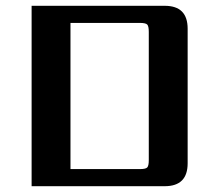

<svg xmlns="http://www.w3.org/2000/svg" viewBox="-20 -642 747 662"><path d="M493 -90V-532Q493 -552 487.5 -557.5Q482 -563 462 -563H223V-59H462Q482 -59 487.5 -64.5Q493 -70 493 -90ZM89 -622H548Q627 -622 627 -543V-79Q627 0 548 0H89Z"/></svg>

Font: Sarpanch SemiBold
Style: Regular
Weight: 600
Designer: Manushi Parikh (Devanagari and Latin), Jyotish Sonowal (Devanagari)
Foundry: Indian Type Foundry
Version: Version 2.004;PS 1.0;hotconv 1.0.78;makeotf.lib2.5.61930; tt